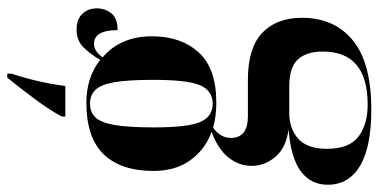

<svg xmlns="http://www.w3.org/2000/svg" viewBox="-277 -529 1043 529"><g transform="rotate(-90 244.5 -264.5)"><path d="M188 -616Q205 -648 236.5 -690.5Q268 -733 295 -766H306V-754Q282 -682 272 -606H188ZM207 237Q104 237 52 206Q0 175 0 117Q0 70 37.5 42.5Q75 15 153 9Q103 3 77.5 -26.5Q52 -56 52 -93Q52 -128 75.5 -157Q99 -186 146 -203Q98 -220 68 -261Q38 -302 38 -363Q38 -453 84 -500.5Q130 -548 226 -548Q296 -548 344 -510Q360 -537 378.5 -556Q397 -575 428 -575Q456 -575 471 -559Q486 -543 486 -519Q486 -497 472.5 -479.5Q459 -462 426 -462Q426 -527 388 -527Q368 -527 351 -503Q379 -480 394 -445.5Q409 -411 409 -367Q409 -288 365 -239Q321 -190 226 -190Q188 -190 157 -199Q129 -178 129 -150Q129 -103 189 -103H289Q377 -103 418.5 -63.5Q460 -24 460 46Q460 135 398 186Q336 237 207 237ZM223 -200Q259 -200 274 -234.5Q289 -269 289 -364Q289 -433 282.5 -470.5Q276 -508 261.5 -523Q247 -538 223 -538Q200 -538 185.5 -523Q171 -508 164.5 -469.5Q158 -431 158 -363Q158 -268 173 -234Q188 -200 223 -200ZM221 227Q367 227 367 103Q367 59 345.5 35Q324 11 271 11H197Q155 11 127 35.5Q99 60 99 115Q99 176 132.5 201.5Q166 227 221 227Z"/></g></svg>

Font: Noto Serif Display Condensed
Style: Bold
Weight: 700
Width: 3
Designer: Monotype Design Team
Foundry: Monotype Imaging Inc.
Version: Version 2.009